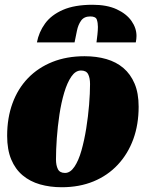

<svg xmlns="http://www.w3.org/2000/svg" viewBox="-20 -766 619 806"><path d="M239 20Q190 20 148 8Q106 -4 75 -30Q44 -56 27 -97Q10 -138 10 -196Q10 -271 32.5 -332.5Q55 -394 97.5 -438Q140 -482 200 -506Q260 -530 335 -530Q385 -530 426.5 -518Q468 -506 498 -480.5Q528 -455 545 -415Q562 -375 562 -318Q562 -243 539.5 -181.5Q517 -120 474.5 -74.5Q432 -29 372.5 -4.5Q313 20 239 20ZM253 -40Q275 -40 292.5 -66Q310 -92 322 -134.5Q334 -177 342 -227Q350 -277 354 -326Q358 -375 358 -413Q358 -439 350 -454.5Q342 -470 320 -470Q297 -470 279.5 -444.5Q262 -419 249.5 -377Q237 -335 229.5 -285Q222 -235 218.5 -186Q215 -137 215 -97Q215 -72 223 -56Q231 -40 253 -40ZM135 -588Q143 -631 169 -667Q195 -703 244 -724.5Q293 -746 369 -746Q429 -746 470 -727Q511 -708 532 -678Q553 -648 553 -615Q553 -603 550 -588H385Q387 -603 389 -621Q391 -639 391 -653Q391 -670 386.5 -683.5Q382 -697 359 -697Q333 -697 320.5 -679.5Q308 -662 303 -637Q298 -612 293 -588Z"/></svg>

Font: Sansita Swashed Light Black
Style: Regular
Weight: 900
Version: Version 1.003